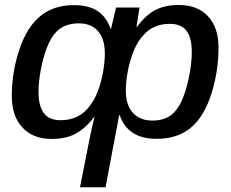

<svg xmlns="http://www.w3.org/2000/svg" viewBox="-20 -559 944 786"><path d="M711.4 -538.6Q788.6 -538.6 831.5 -492.4Q874.5 -446.3 874.5 -365.7Q874.5 -265.6 844.7 -172.9Q814.5 -79.6 760 -35.2Q705.6 9.3 621.1 9.3Q561.5 9.3 523.9 -15.1Q486.3 -39.6 470.2 -87.4H467.8L412.1 207.5H307.6L350.1 -7.8Q355 -31.7 359.4 -49.6Q363.8 -67.4 366.7 -79.1H364.7Q329.1 -32.7 289.1 -11.5Q249 9.8 190.9 9.8Q115.2 9.8 71.8 -36.9Q28.3 -83.5 28.3 -165.5Q28.3 -263.2 59.1 -355.5Q89.4 -447.3 144.5 -492.7Q199.7 -538.1 282.2 -538.1Q341.8 -538.1 378.4 -514.6Q415 -491.2 432.6 -441.4H434.6L455.1 -528.3H551.3L538.6 -448.7H540.5Q576.7 -497.6 616.2 -518.1Q655.8 -538.6 711.4 -538.6ZM228 -66.9Q308.1 -66.9 351.1 -130.4Q369.6 -155.3 382.6 -191.4Q395.5 -227.5 402.3 -267.1Q409.2 -306.6 409.2 -340.3Q409.2 -399.4 381.3 -431.4Q353.5 -463.4 302.7 -463.4Q244.1 -463.4 210.4 -428.7Q187.5 -405.3 171.4 -362.1Q155.3 -318.8 146.5 -270.5Q137.7 -222.2 137.7 -182.1Q137.7 -124.5 159.7 -95.7Q181.6 -66.9 228 -66.9ZM675.3 -461.4Q606.4 -461.4 566.4 -414.1Q543.5 -390.1 527.6 -351.1Q511.7 -312 503.4 -268.8Q495.1 -225.6 495.1 -188.5Q495.1 -128.4 524.2 -96.9Q553.2 -65.4 604.5 -65.4Q661.1 -65.4 693.4 -99.6Q715.8 -122.6 731.7 -165.5Q747.6 -208.5 756.3 -257.6Q765.1 -306.6 765.1 -346.2Q765.1 -403.8 743.7 -432.6Q722.2 -461.4 675.3 -461.4Z"/></svg>

Font: Arimo Medium
Style: Italic
Weight: 500
Italic angle: -12°
Designer: Steve Matteson
Foundry: Monotype Imaging Inc.
Version: Version 1.33